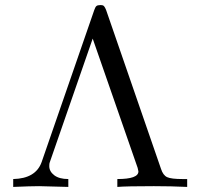

<svg xmlns="http://www.w3.org/2000/svg" viewBox="-20 -736 790 756"><path d="M32 0V-31Q121 -33 144 -98L351 -696Q355 -708 359.5 -712Q364 -716 375 -716Q381 -716 384.5 -715Q388 -714 390.5 -710.5Q393 -707 394 -705Q395 -703 398 -696L614 -71Q622 -46 638 -38.5Q654 -31 699 -31H717V0Q654 -3 586 -3Q478 -3 442 0V-31Q525 -31 525 -61Q525 -63 522 -75L345 -584L176 -97Q174 -93 174 -82Q174 -61 193.5 -46Q213 -31 249 -31V0Q153 -3 134 -3Q101 -3 32 0Z"/></svg>

Font: CMU Serif
Style: Roman
Weight: 500
Version: Version 0.7.0